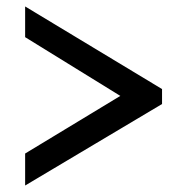

<svg xmlns="http://www.w3.org/2000/svg" viewBox="-20 -553 550 589"><path d="M477.1 -233.9 57.1 16.1V-82L349.1 -258.8L57.1 -439V-533.2L477.1 -279.8Z"/></svg>

Font: Rawline Medium
Style: Regular
Weight: 500
Designer: Matt McInerney, Pablo Impallari, Rodrigo Fuenzalida
Foundry: Matt McInerney, Pablo Impallari, Rodrigo Fuenzalida
Version: Version 4.020;PS 004.020;hotconv 1.0.88;makeotf.lib2.5.64775